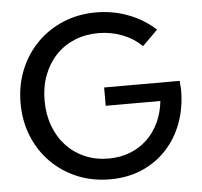

<svg xmlns="http://www.w3.org/2000/svg" viewBox="-53 -803 918 873"><g transform="rotate(-5 405.5 -366.0)"><path d="M616.7 -575.7Q578.6 -612.8 527.3 -632.6Q476.1 -652.3 418.5 -652.3Q359.4 -652.3 309.8 -631.8Q260.3 -611.3 224.4 -573.2Q188.5 -535.2 168.7 -482.9Q148.9 -430.7 148.9 -367.7Q148.9 -304.7 168.5 -252Q188 -199.2 223.9 -160.6Q259.8 -122.1 308.8 -101.1Q357.9 -80.1 416.5 -80.1Q469.2 -80.1 513.7 -97.2Q558.1 -114.3 591.8 -146Q625.5 -177.7 646.5 -222.2Q667.5 -266.6 673.3 -320.3H423.8V-403.8H768.6L771.5 -363.8Q771.5 -280.3 745.6 -210.9Q719.7 -141.6 672.1 -91.1Q624.5 -40.5 559.3 -12.9Q494.1 14.6 415.5 14.6Q334.5 14.6 265.9 -13.9Q197.3 -42.5 146.2 -94Q95.2 -145.5 67.1 -214.8Q39.1 -284.2 39.1 -365.2Q39.1 -447.3 67.4 -516.8Q95.7 -586.4 146.7 -638.2Q197.8 -689.9 266.6 -718.5Q335.4 -747.1 416.5 -747.1Q493.2 -747.1 562.7 -720.7Q632.3 -694.3 686.5 -645Z"/></g></svg>

Font: Kumbh Sans Medium
Style: Regular
Weight: 500
Version: Version 1.005